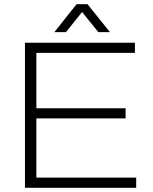

<svg xmlns="http://www.w3.org/2000/svg" viewBox="-20 -888 722 908"><path d="M98 0V-686H618V-638H152V-376H574V-328H152V-48H624V0ZM237 -736 342 -868H394L500 -736H445L353 -850H383L292 -736Z"/></svg>

Font: Archivo Thin
Style: Regular
Weight: 250
Designer: Hector Gatti
Foundry: Omnibus-Type
Version: Version 2.001